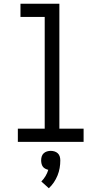

<svg xmlns="http://www.w3.org/2000/svg" viewBox="-20 -755 540 1022"><path d="M75 0V-70H218V-665H89V-735H296V-70H425V0ZM240 247 200 211Q213 198 222.5 182Q232 166 237 149Q229 147 221 143Q213 139 208 132Q203 125 201 116Q199 107 199 99Q199 88 202 78Q205 68 212.5 61Q220 54 230 51Q240 48 250 48Q260 48 270 51Q280 54 287.5 61Q295 68 298 78Q301 88 301 99Q301 119 297.5 139.5Q294 160 286 179.5Q278 199 266.5 216Q255 233 240 247Z"/></svg>

Font: Iosevka Curly
Style: Regular
Weight: 400
Monospace: yes
Designer: Belleve Invis
Foundry: Belleve Invis
Version: Version 22.1.2; ttfautohint (v1.8.4)